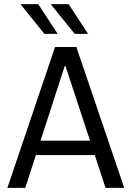

<svg xmlns="http://www.w3.org/2000/svg" viewBox="-20 -915 640 935"><path d="M16 0 248 -686H352L585 0H494L299 -593H295L103 0ZM122 -160V-230H475V-160ZM344 -750 229 -892 231 -895H314L409 -750ZM196 -750 82 -892 83 -895H166L261 -750Z"/></svg>

Font: Chivo Mono Medium Light
Style: Regular
Weight: 300
Monospace: yes
Version: Version 1.008